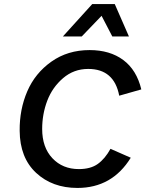

<svg xmlns="http://www.w3.org/2000/svg" viewBox="-20 -917 719 947"><path d="M546 -897 616 -737H534L481 -839L383 -737H290L435 -897ZM362 10Q238 10 158 -64.5Q78 -139 77 -272Q76 -377 114.5 -466.5Q153 -556 233.5 -613Q314 -670 422 -670Q522 -670 588 -621Q654 -572 677 -476L568 -445Q543 -577 415 -577Q344 -577 291 -531.5Q238 -486 213 -420Q188 -354 188 -281Q188 -190 238.5 -136.5Q289 -83 369 -83Q427 -83 462.5 -108.5Q498 -134 525 -183L625 -139Q533 10 362 10Z"/></svg>

Font: Elaine Sans Medium
Style: Italic
Weight: 500
Italic angle: -13°
Designer: Wei Huang
Foundry: Wei Huang
Version: Version 2.001;December 24, 2019;FontCreator 12.0.0.2547 64-b